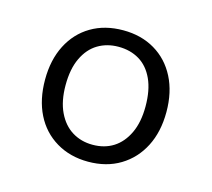

<svg xmlns="http://www.w3.org/2000/svg" viewBox="-64 -787 568 515"><g transform="rotate(15 219.5 -529.5)"><path d="M219 -347Q169 -347 130.5 -370Q92 -393 71.5 -434Q51 -475 51 -530Q51 -585 72 -626Q93 -667 131 -689.5Q169 -712 220 -712Q270 -712 308 -689.5Q346 -667 367 -626Q388 -585 388 -530Q388 -475 367 -434Q346 -393 308 -370Q270 -347 219 -347ZM219 -394Q252 -394 276.5 -409.5Q301 -425 315.5 -455.5Q330 -486 330 -530Q330 -575 316 -605.5Q302 -636 277 -651Q252 -666 219 -666Q187 -666 162 -651Q137 -636 122.5 -605.5Q108 -575 108 -530Q108 -486 122.5 -455.5Q137 -425 162 -409.5Q187 -394 219 -394Z"/></g></svg>

Font: DM Sans 10pt Light
Style: Regular
Weight: 300
Version: Version 4.004;gftools[0.9.30]